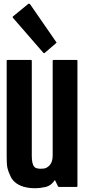

<svg xmlns="http://www.w3.org/2000/svg" viewBox="-20 -999 520 1023"><path d="M392.6 -674.8Q392.6 -453.1 392.6 -7.8Q392.6 -5.9 391.6 -4.9Q389.6 -2.9 387.7 -2.9Q356.4 -2.9 293.9 -2.9Q292 -2.9 291 -3.9Q289.1 -4.9 289.1 -5.9Q283.2 -17.6 272.5 -40Q265.6 -29.3 254.9 -19.5Q244.1 -8.8 223.6 -2.9Q210.9 0 195.3 2Q179.7 3.9 164.1 3.9Q153.3 3.9 142.6 2.9Q131.8 1 123 0Q90.8 -5.9 68.4 -21.5Q45.9 -37.1 36.1 -59.6Q23.4 -85.9 19.5 -104.5Q15.6 -122.1 15.6 -164.1Q15.6 -228.5 15.6 -356.4Q15.6 -462.9 15.6 -674.8Q15.6 -677.7 16.6 -678.7Q18.6 -679.7 20.5 -679.7Q61.5 -679.7 144.5 -679.7Q146.5 -679.7 148.4 -678.7Q149.4 -677.7 149.4 -674.8Q149.4 -506.8 149.4 -168.9Q149.4 -148.4 152.3 -133.8Q155.3 -119.1 162.1 -111.3Q168 -103.5 179.7 -101.6Q190.4 -98.6 210 -100.6Q229.5 -101.6 245.1 -119.1Q260.7 -136.7 260.7 -170.9Q260.7 -338.9 260.7 -674.8Q260.7 -677.7 261.7 -678.7Q263.7 -679.7 265.6 -679.7Q306.6 -679.7 387.7 -679.7Q389.6 -679.7 391.6 -678.7Q392.6 -677.7 392.6 -675.8Q392.6 -675.8 392.6 -674.8ZM48.8 -904.3Q47.9 -905.3 47.9 -906.2Q47.9 -907.2 47.9 -908.2Q47.9 -909.2 47.9 -910.2Q47.9 -911.1 48.8 -911.1Q76.2 -933.6 130.9 -978.5Q131.8 -978.5 132.8 -979.5Q133.8 -979.5 134.8 -979.5Q135.7 -979.5 136.7 -978.5Q137.7 -977.5 139.6 -977.5Q186.5 -910.2 279.3 -775.4Q281.2 -774.4 281.2 -772.5Q281.2 -772.5 280.3 -771.5Q280.3 -769.5 278.3 -768.6Q258.8 -751 217.8 -716.8Q216.8 -716.8 215.8 -715.8Q215.8 -715.8 214.8 -715.8Q213.9 -715.8 212.9 -716.8Q210.9 -717.8 210.9 -717.8Q156.2 -780.3 48.8 -904.3Z"/></svg>

Font: Typeface
Style: Regular
Weight: 400
Version: Version 1.0